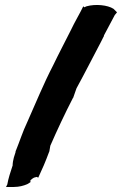

<svg xmlns="http://www.w3.org/2000/svg" viewBox="-20 -665 485 763"><path d="M4 78H35C56 78 74 73 88 67L101 59V51C107 46 114 41 115 41L126 38L132 41C148 7 161 -23 175 -61L176 -63L180 -86C207 -148 239 -216 270 -276H271V-277C276 -289 280 -305 284 -314C317 -374 349 -438 382 -500C388 -511 390 -517 392 -520L393 -521V-524C408 -553 421 -577 436 -605L445 -616L431 -630C408 -645 360 -650 324 -640L315 -636L311 -640C296 -609 277 -578 261 -544C238 -498 214 -453 191 -405C153 -332 122 -255 88 -179C71 -144 57 -100 43 -66L42 -65V-61C39 -50 30 -31 30 -3V-7C21 20 13 45 9 68Z"/></svg>

Font: SolarCharger
Style: 1050
Weight: 1000
Designer: Mew Too
Foundry: Cannot Into Space Fonts/KineticPlasma Fonts
Version: Version 1.100